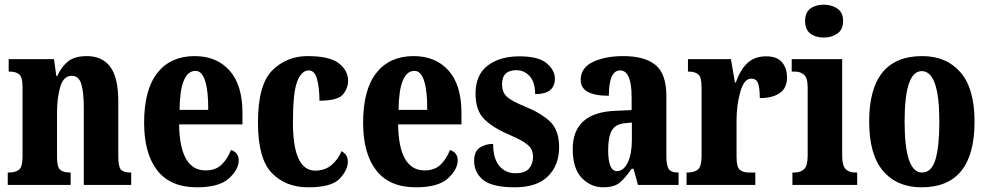

<svg xmlns="http://www.w3.org/2000/svg" viewBox="-20 -788 4207 818"><path d="M13 0H281V-53H278Q250 -53 236.5 -64.5Q223 -76 223 -118V-309Q223 -370 236.5 -417.5Q250 -465 286 -465Q316 -465 326.5 -429.5Q337 -394 337 -330V0H539V-53H535Q507 -53 495.5 -65Q484 -77 484 -123V-356Q484 -457 450 -503Q416 -549 350 -549Q298 -549 269.5 -526Q241 -503 224 -464H220L210 -536H17V-483H21Q47 -483 61.5 -471.5Q76 -460 76 -418V-122Q76 -77 61 -65Q46 -53 17 -53H13Z M819 10Q914 10 955.5 -28Q997 -66 997 -105Q997 -138 964 -149Q950 -112 924.5 -87Q899 -62 856 -62Q746 -62 743 -258H1013V-307Q1013 -426 958 -487.5Q903 -549 809 -549Q707 -549 650.5 -477.5Q594 -406 594 -265Q594 -134 650 -62Q706 10 819 10ZM745 -320Q747 -486 813 -486Q841 -486 854.5 -441.5Q868 -397 867 -320Z M1293 10Q1393 10 1427.5 -27Q1462 -64 1462 -100Q1462 -129 1435 -144Q1421 -109 1392.5 -85Q1364 -61 1323 -61Q1228 -61 1228 -267Q1228 -395 1246.5 -441.5Q1265 -488 1295 -488Q1321 -488 1331 -450Q1341 -412 1341 -359Q1419 -359 1441 -385.5Q1463 -412 1463 -444Q1463 -487 1424 -518Q1385 -549 1290 -549Q1202 -549 1140.5 -488.5Q1079 -428 1079 -266Q1079 -112 1138 -51Q1197 10 1293 10Z M1752 10Q1847 10 1888.5 -28Q1930 -66 1930 -105Q1930 -138 1897 -149Q1883 -112 1857.5 -87Q1832 -62 1789 -62Q1679 -62 1676 -258H1946V-307Q1946 -426 1891 -487.5Q1836 -549 1742 -549Q1640 -549 1583.5 -477.5Q1527 -406 1527 -265Q1527 -134 1583 -62Q1639 10 1752 10ZM1678 -320Q1680 -486 1746 -486Q1774 -486 1787.5 -441.5Q1801 -397 1800 -320Z M2174 10Q2267 10 2314.5 -37Q2362 -84 2362 -161Q2362 -234 2323 -270.5Q2284 -307 2217 -334Q2160 -357 2139.5 -376Q2119 -395 2119 -429Q2119 -489 2180 -489Q2214 -489 2237 -463Q2260 -437 2260 -387Q2344 -387 2344 -453Q2344 -489 2309 -518.5Q2274 -548 2193 -548Q2109 -548 2057.5 -508.5Q2006 -469 2006 -389Q2006 -318 2042.5 -281Q2079 -244 2154 -212Q2204 -191 2227.5 -171.5Q2251 -152 2251 -120Q2251 -90 2234 -70Q2217 -50 2176 -50Q2133 -50 2107 -81.5Q2081 -113 2081 -175Q2048 -175 2024 -159Q2000 -143 2000 -103Q2000 -53 2038.5 -21.5Q2077 10 2174 10Z M2550 10Q2595 10 2619 -9Q2643 -28 2671 -69H2679L2698 0H2871V-53H2868Q2840 -53 2829.5 -67.5Q2819 -82 2819 -123V-379Q2819 -473 2773 -511Q2727 -549 2635 -549Q2560 -549 2507 -524.5Q2454 -500 2454 -447Q2454 -380 2574 -380Q2574 -488 2622 -488Q2671 -488 2671 -374V-319L2603 -316Q2420 -309 2420 -153Q2420 -70 2458.5 -30Q2497 10 2550 10ZM2608 -59Q2571 -59 2571 -149Q2571 -203 2586 -231Q2601 -259 2642 -263L2672 -266V-191Q2672 -132 2654.5 -95.5Q2637 -59 2608 -59Z M2905 0H3198V-53H3170Q3146 -53 3132 -64.5Q3118 -76 3118 -120V-277Q3118 -340 3134 -396.5Q3150 -453 3180 -453Q3203 -453 3210 -432Q3217 -411 3217 -370Q3270 -370 3301.5 -391Q3333 -412 3333 -458Q3333 -497 3312 -522.5Q3291 -548 3244 -548Q3195 -548 3164.5 -519.5Q3134 -491 3115 -437H3111L3094 -536H2911V-483H2914Q2941 -483 2955 -471Q2969 -459 2969 -415V-125Q2969 -78 2953 -65.5Q2937 -53 2909 -53H2905Z M3490 -628Q3523 -628 3547.5 -645Q3572 -662 3572 -698Q3572 -735 3547.5 -751.5Q3523 -768 3490 -768Q3455 -768 3432.5 -751.5Q3410 -735 3410 -698Q3410 -662 3432.5 -645Q3455 -628 3490 -628ZM3356 0H3632V-53H3623Q3598 -53 3583 -67.5Q3568 -82 3568 -125V-536H3353V-483H3367Q3390 -483 3405.5 -469.5Q3421 -456 3421 -415V-125Q3421 -82 3406 -67.5Q3391 -53 3365 -53H3356Z M3906 10Q4132 10 4132 -270Q4132 -411 4072 -480Q4012 -549 3909 -549Q3683 -549 3683 -270Q3683 -129 3742.5 -59.5Q3802 10 3906 10ZM3908 -53Q3834 -53 3834 -270Q3834 -485 3907 -485Q3982 -485 3982 -270Q3982 -164 3965.5 -108.5Q3949 -53 3908 -53Z"/></svg>

Font: Noto Serif ExtraCondensed Extra
Style: Regular
Weight: 800
Width: 3
Designer: Monotype Design Team
Foundry: Monotype Imaging Inc.
Version: Version 1.002